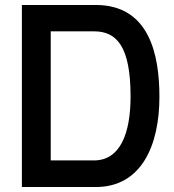

<svg xmlns="http://www.w3.org/2000/svg" viewBox="-20 -752 700 772"><path d="M184 -107V-626H358C449 -626 505 -566 505 -364C505 -215 463 -107 358 -107ZM68 0H365C548 0 621 -166 621 -363C621 -533 580 -732 365 -732H68Z"/></svg>

Font: Exo
Style: Demi Bold
Weight: 600
Designer: Natanael Gama
Version: Version 1.00